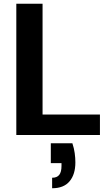

<svg xmlns="http://www.w3.org/2000/svg" viewBox="-20 -720 600 1024"><path d="M67 0V-700H207V-109H513V0ZM258 284V228Q284 228 296 212.5Q308 197 308 165V150H251V44H366Q375 71 378.5 97Q382 123 382 146Q382 210 351 247Q320 284 258 284Z"/></svg>

Font: DM Sans 18pt ExtraBold
Style: Regular
Weight: 800
Designer: Colophon Foundry, Jonny Pinhorn
Foundry: Colophon Foundry
Version: Version 4.004;gftools[0.9.30]